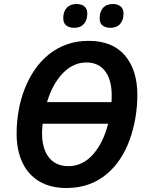

<svg xmlns="http://www.w3.org/2000/svg" viewBox="-20 -929 731 959"><path d="M312 10Q231 10 175.5 -23.5Q120 -57 91.5 -118Q63 -179 63 -261Q63 -320 73 -376.5Q83 -433 103 -484.5Q123 -536 153 -580Q183 -624 223 -656.5Q263 -689 313 -707Q363 -725 422 -725Q542 -725 604 -652Q666 -579 666 -455Q666 -396 656 -338.5Q646 -281 627 -229Q608 -177 579 -133.5Q550 -90 510.5 -57.5Q471 -25 421.5 -7.5Q372 10 312 10ZM322 -99Q357 -99 388 -114Q419 -129 444 -157Q469 -185 488.5 -224Q508 -263 520 -311H193Q192 -302 191 -288.5Q190 -275 190 -263Q190 -210 206 -173.5Q222 -137 251 -118Q280 -99 322 -99ZM537 -419Q537 -425 537.5 -433.5Q538 -442 538 -453Q538 -529 505.5 -573Q473 -617 411 -617Q377 -617 347 -602.5Q317 -588 292 -561.5Q267 -535 247.5 -499Q228 -463 215 -419ZM531 -790Q508 -790 492.5 -801.5Q477 -813 478 -839Q478 -871 495 -890Q512 -909 544 -909Q566 -909 581.5 -897.5Q597 -886 597 -861Q597 -829 580 -809.5Q563 -790 531 -790ZM351 -790Q327 -790 311.5 -801.5Q296 -813 296 -839Q296 -871 313.5 -890Q331 -909 363 -909Q378 -909 390 -904Q402 -899 409 -888.5Q416 -878 416 -861Q416 -829 399 -809.5Q382 -790 351 -790Z"/></svg>

Font: Noto Sans Display SemiBold
Style: Italic
Weight: 600
Italic angle: -12°
Designer: Monotype Design Team
Foundry: Monotype Imaging Inc.
Version: Version 2.003